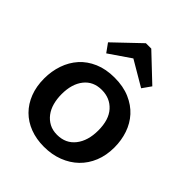

<svg xmlns="http://www.w3.org/2000/svg" viewBox="-196 -790 910 910"><g transform="rotate(45 259.0 -334.5)"><path d="M384 -512 258 -586 150 -512 119 -555 249 -679H285L415 -556ZM493 -224Q493 -171 475.5 -128Q458 -85 426.5 -54.5Q395 -24 351 -7Q307 10 254 10Q203 10 161 -6Q119 -22 89 -52Q59 -82 42.5 -124.5Q26 -167 26 -220Q26 -269 41 -312.5Q56 -356 85 -388.5Q114 -421 158 -440Q202 -459 260 -459Q318 -459 362 -440Q406 -421 435 -389Q464 -357 478.5 -314.5Q493 -272 493 -224ZM382 -227Q382 -299 347.5 -337Q313 -375 258 -375Q201 -375 169 -334.5Q137 -294 137 -226Q137 -194 144.5 -166.5Q152 -139 167.5 -118.5Q183 -98 205.5 -86Q228 -74 258 -74Q316 -74 349 -116Q382 -158 382 -227Z"/></g></svg>

Font: Zilla Slab SemiBold
Style: Regular
Weight: 600
Designer: Typotheque.com
Foundry: Typotheque type foundry
Version: Version 1.1; 2017